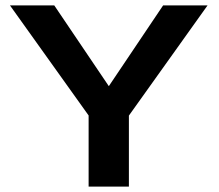

<svg xmlns="http://www.w3.org/2000/svg" viewBox="-20 -695 816 715"><path d="M310 0H460V-264.5L753 -675H587.5L385.5 -374.5H385L182 -675H17L310 -265Z"/></svg>

Font: Anybody SemiExpanded SemiBold
Style: Regular
Weight: 600
Width: 6
Designer: Tyler Finck
Foundry: Etcetera Type Company
Version: Version 1.113;gftools[0.9.25]